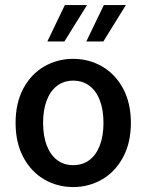

<svg xmlns="http://www.w3.org/2000/svg" viewBox="-20 -738 587 770"><path d="M273.4 12.2Q210.4 12.2 157.7 -18.3Q105 -48.8 73.7 -107.2Q42.5 -165.5 42.5 -245.1Q42.5 -325.2 73.7 -383.3Q105 -441.4 157.7 -471.7Q210.4 -502 273.4 -502Q336.4 -502 389.2 -471.7Q441.9 -441.4 473.4 -383.3Q504.9 -325.2 504.9 -245.1Q504.9 -165.5 473.4 -107.2Q441.9 -48.8 389.2 -18.3Q336.4 12.2 273.4 12.2ZM273.4 -414.6Q235.8 -414.6 208.7 -393.8Q181.6 -373 167.2 -335Q152.8 -296.9 152.8 -245.1Q152.8 -193.8 167.2 -155.5Q181.6 -117.2 208.7 -96.4Q235.8 -75.7 273.4 -75.7Q311.5 -75.7 338.9 -96.4Q366.2 -117.2 380.6 -155.5Q395 -193.8 395 -245.1Q395 -296.9 380.6 -335Q366.2 -373 338.9 -393.8Q311.5 -414.6 273.4 -414.6ZM169.9 -571.8 240.2 -717.8H329.1L238.3 -571.8ZM326.2 -571.8 396.5 -717.8H484.9L394.5 -571.8Z"/></svg>

Font: Varta
Style: Bold
Weight: 700
Designer: Joana Correia, Viktoriya Grabowska, Eben Sorkin
Foundry: Sorkin Type
Version: Version 1.002; ttfautohint (v1.3) -l 8 -r 24 -G 200 -x 12 -H